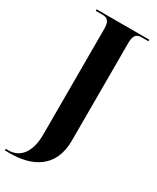

<svg xmlns="http://www.w3.org/2000/svg" viewBox="-259 -782 894 1090"><g transform="rotate(30 188.0 -237.0)"><path d="M-21 240H15C152 240 281 183 281 2V-639C281 -696 304 -704 333 -704H375V-714H30V-704H72C100 -704 123 -696 123 -643V51C123 185 61 230 -3 230H-21Z"/></g></svg>

Font: Noto Serif Display
Style: Bold
Weight: 700
Designer: Monotype Design Team
Foundry: Monotype Imaging Inc.
Version: Version 2.009